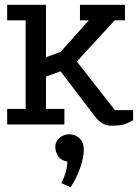

<svg xmlns="http://www.w3.org/2000/svg" viewBox="-20 -520 576 802"><path d="M172 -65H249V0H10V-65H87V-435H10V-500H172V-281L233 -303L351 -435H314V-500H502V-435H459L301 -263L460 -60H536V-18Q514 -5 497 0Q480 5 443 5Q406 5 377 -33L233 -222L172 -200ZM275 262 236 245Q261 197 261 155Q234 150 222.5 132Q211 114 211 93Q211 72 228 56.5Q245 41 270 41Q295 41 312.5 58Q330 75 330 106.5Q330 138 315 181Q300 224 275 262Z"/></svg>

Font: Cherry Swash
Style: Regular
Weight: 400
Designer: Kasatkina Nataliya
Foundry: Nataliya Kasatkina
Version: Version 1.001